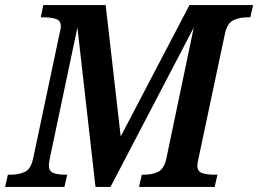

<svg xmlns="http://www.w3.org/2000/svg" viewBox="-41 -734 1014 754"><path d="M-21 0 -10 -48H2Q31 -48 55.5 -58.5Q80 -69 89 -111L192 -598Q195 -610 196.5 -617.5Q198 -625 198 -630Q198 -653 179 -659.5Q160 -666 131 -666H119L129 -714H374L433 -198L703 -714H953L942 -666H931Q900 -666 875.5 -654.5Q851 -643 842 -600L739 -114Q734 -94 734 -84Q734 -61 752.5 -54.5Q771 -48 800 -48H813L802 0H505L516 -48H526Q556 -48 579.5 -59Q603 -70 612 -110L720 -626L393 0H334L263 -626L155 -114Q151 -94 151 -84Q151 -61 169 -54.5Q187 -48 214 -48H223L212 0Z"/></svg>

Font: Noto Serif SemiCondensed SemiBold
Style: Italic
Weight: 600
Width: 4
Italic angle: -12°
Designer: Monotype Design Team
Foundry: Monotype Imaging Inc.
Version: Version 2.014; ttfautohint (v1.8.4.7-5d5b)